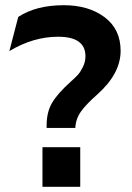

<svg xmlns="http://www.w3.org/2000/svg" viewBox="-20 -717 506 737"><path d="M159 -236Q159 -287 180 -322.5Q201 -358 251 -403Q269 -419 279 -430Q289 -441 298.5 -460.5Q308 -480 308 -501Q308 -576 203 -576Q108 -576 16 -521L50 -652Q118 -697 225 -697Q320 -697 381.5 -651Q443 -605 443 -522Q443 -434 353 -354Q310 -316 290.5 -288.5Q271 -261 269 -226H159ZM143 0V-152H288V0Z"/></svg>

Font: Techna Sans
Style: Regular
Weight: 400
Designer: Carl Enlund
Version: Version 1.003